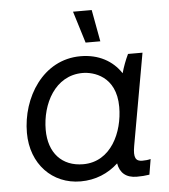

<svg xmlns="http://www.w3.org/2000/svg" viewBox="-52 -767 720 819"><g transform="rotate(-5 308.0 -357.5)"><path d="M501 5C521 5 536 4 555 1L566 -65C554 -62 543 -61 530 -61C502 -61 492 -77 501 -127L571 -520H509C497 -495 486 -466 479 -440C443 -495 383 -528 306 -528C145 -528 50 -373 50 -222C50 -88 140 4 261 4C324 4 379 -19 422 -59C429 -18 455 5 501 5ZM309 -456C353 -456 452 -432 452 -298C452 -190 397 -68 278 -68C187 -68 131 -129 131 -228C131 -338 190 -456 309 -456ZM333 -584H396L371 -720H291Z"/></g></svg>

Font: Fixel Text 20240404
Style: Italic
Weight: 400
Width: 4
Italic angle: -10°
Designer: AlfaBravo + MacPaw
Foundry: Kyrylo Tkachov, Marchela Mozhyna, Serhii Makarenko, Maria Weinstein, Zakhar Kryvoshyya
Version: Version 1.211;Glyphs 3.2 (3225)